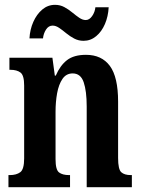

<svg xmlns="http://www.w3.org/2000/svg" viewBox="-20 -775 587 795"><path d="M15 0V-50H20Q48 -50 64 -62Q80 -74 80 -119V-421Q80 -463 65 -474.5Q50 -486 23 -486H19V-536H197L207 -462H211Q229 -504 257.5 -526Q286 -548 336 -548Q401 -548 435 -502Q469 -456 469 -354V-121Q469 -74 482 -62Q495 -50 522 -50H526V0H339V-334Q339 -398 326.5 -434.5Q314 -471 281 -471Q254 -471 238.5 -448Q223 -425 216.5 -389Q210 -353 210 -312V-116Q210 -72 224.5 -61Q239 -50 266 -50H270V0ZM326 -606Q305 -606 287 -615.5Q269 -625 254 -637.5Q239 -650 225 -659.5Q211 -669 198 -669Q181 -669 170.5 -652.5Q160 -636 158 -616H102Q104 -653 118 -684.5Q132 -716 155 -735.5Q178 -755 208 -755Q229 -755 246.5 -745.5Q264 -736 279 -723.5Q294 -711 308 -701.5Q322 -692 335 -692Q350 -692 361.5 -708.5Q373 -725 375 -745H430Q428 -707 414.5 -675.5Q401 -644 378 -625Q355 -606 326 -606Z"/></svg>

Font: Noto Serif ExtraCondensed
Style: Bold
Weight: 700
Width: 2
Designer: Monotype Design Team
Foundry: Monotype Imaging Inc.
Version: Version 2.014; ttfautohint (v1.8.4.7-5d5b)